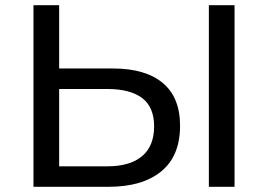

<svg xmlns="http://www.w3.org/2000/svg" viewBox="-20 -720 1033 740"><path d="M109 0V-700H208V-456H416Q540 -456 607 -400.5Q674 -345 674 -235Q674 -119 601.5 -59.5Q529 0 398 0ZM208 -79H394Q481 -79 527.5 -118Q574 -157 574 -233Q574 -307 528 -342Q482 -377 394 -377H208ZM785 0V-700H884V0Z"/></svg>

Font: Montserrat Medium
Style: Regular
Weight: 500
Designer: Julieta Ulanovsky
Foundry: Julieta Ulanovsky
Version: Version 9.000; ttfautohint (v1.8.4.7-5d5b)